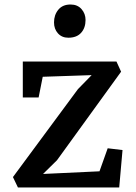

<svg xmlns="http://www.w3.org/2000/svg" viewBox="-20 -827 599 847"><path d="M37.1 -45.9 323.7 -433.6 384.3 -495.6 168.5 -488.3 150.4 -397H80.6V-555.7H493.7L514.2 -510.7L231.4 -120.1L169.9 -59.6L418.9 -71.3L455.1 -172.9L520.5 -165L505.9 0H59.1ZM281.2 -660.6Q252.9 -660.6 235.6 -679.9Q218.3 -699.2 218.3 -728Q218.3 -761.2 237.3 -784.2Q256.3 -807.1 291 -807.1H291.5Q321.8 -807.1 339.6 -786.9Q357.4 -766.6 357.4 -738.8Q357.4 -704.1 337.9 -682.4Q318.4 -660.6 281.7 -660.6Z"/></svg>

Font: HaufeMerriweather
Style: Regular
Weight: 400
Designer: Eben Sorkin ( eben@eyebytes.com )
Foundry: Eben Sorkin
Version: Version 1.56